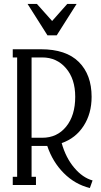

<svg xmlns="http://www.w3.org/2000/svg" viewBox="-20 -927 505 962"><path d="M363.8 -907.2 264.2 -750H217.8L118.2 -907.2H165L241.2 -821.8L316.9 -907.2ZM289.1 -210Q309.6 -136.7 351.8 -86.7Q394 -36.6 443.8 -22.9L430.2 15.1Q355.5 -3.4 299.6 -59.6Q243.7 -115.7 216.8 -195.8H205.1H138.2V-41H160.2V0H43.9V-41H65.9V-639.2H43.9V-680.2H185.1Q311 -680.2 375 -616.5Q439 -552.7 439 -441.9Q439 -357.9 398.9 -296.1Q358.9 -234.4 289.1 -210ZM138.2 -236.8H191.9Q266.1 -236.8 311.5 -292.7Q356.9 -348.6 356.9 -441.9Q356.9 -531.7 310.5 -585.4Q264.2 -639.2 191.9 -639.2H138.2Z"/></svg>

Font: Margherita
Style: Regular
Weight: 400
Designer: James Puckett
Foundry: Dunwich Type Founders
Version: Version 1.008;hotconv 1.0.109;makeotfexe 2.5.65596